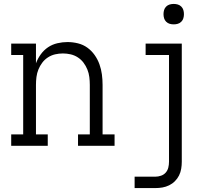

<svg xmlns="http://www.w3.org/2000/svg" viewBox="-20 -742 1090 977"><path d="M37 0V-58H98V-462H37V-520H163V-420Q172 -444 187.5 -465.5Q203 -487 224.5 -501.5Q246 -516 272 -522Q298 -528 323 -528Q350 -528 376.5 -521.5Q403 -515 424.5 -499.5Q446 -484 461.5 -462Q477 -440 486 -415Q495 -390 498.5 -363.5Q502 -337 502 -310V-58H563V0H377V-58H437V-310Q437 -330 434.5 -350Q432 -370 424.5 -388.5Q417 -407 405 -423Q393 -439 376 -450Q359 -461 339.5 -465.5Q320 -470 300 -470Q280 -470 260.5 -465.5Q241 -461 224 -450Q207 -439 195 -423Q183 -407 175.5 -388.5Q168 -370 165.5 -350Q163 -330 163 -310V-58H223V0ZM665 215V157H771Q785 157 799.5 152Q814 147 823.5 136Q833 125 836.5 110.5Q840 96 840 81V-462H721V-520H905V81Q905 99 902 117Q899 135 891 151Q883 167 870 180Q857 193 840.5 201Q824 209 806.5 212Q789 215 771 215ZM864 -618Q853 -618 843 -621Q833 -624 825.5 -631.5Q818 -639 815 -649Q812 -659 812 -670Q812 -681 815 -691Q818 -701 825.5 -708.5Q833 -716 843 -719Q853 -722 864 -722Q875 -722 885 -719Q895 -716 902.5 -708.5Q910 -701 913 -691Q916 -681 916 -670Q916 -659 913 -649Q910 -639 902.5 -631.5Q895 -624 885 -621Q875 -618 864 -618Z"/></svg>

Font: Iosevka Etoile Light
Style: Regular
Weight: 300
Designer: Belleve Invis
Foundry: Belleve Invis
Version: Version 25.0.1; ttfautohint (v1.8.4)